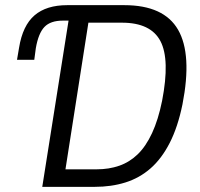

<svg xmlns="http://www.w3.org/2000/svg" viewBox="-20 -725 775 745"><path d="M144 0 246 -645H224Q176 -645 152.5 -620.5Q129 -596 119 -538L113 -493H46L54 -540Q68 -626 114 -665.5Q160 -705 241 -705H462Q616 -705 671 -609.5Q726 -514 688 -320Q670 -232 638.5 -170.5Q607 -109 564 -71.5Q521 -34 466.5 -17Q412 0 348 0ZM234 -68H355Q403 -68 443 -82Q483 -96 514.5 -126.5Q546 -157 570 -208.5Q594 -260 609 -334Q640 -494 602.5 -565.5Q565 -637 453 -637H323Z"/></svg>

Font: Nunito Sans 10pt Condensed
Style: Italic
Weight: 400
Width: 3
Italic angle: -9°
Designer: Vernon Adams
Foundry: Vernon Adams
Version: Version 3.101;gftools[0.9.27]